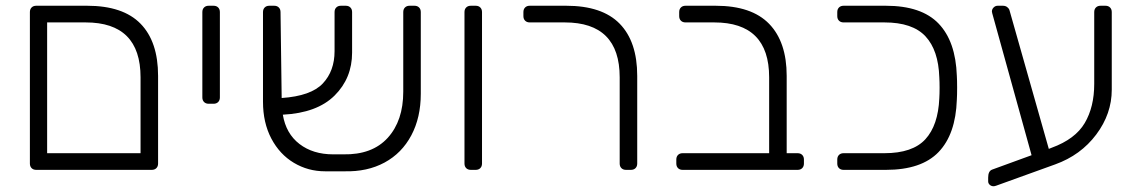

<svg xmlns="http://www.w3.org/2000/svg" viewBox="-20 -591 3966 668"><path d="M84 -22V-549Q84 -559 90 -565Q96 -571 106 -571H283Q408 -571 469 -508.5Q530 -446 530 -327V-22Q530 -12 524 -6Q518 0 508 0H106Q96 0 90 -6Q84 -12 84 -22ZM469 -58V-322Q469 -513 278 -513H144V-58Z M684 -252V-549Q684 -559 690 -565Q696 -571 706 -571H723Q733 -571 739 -565Q745 -559 745 -549V-252Q745 -242 739 -236Q733 -230 723 -230H706Q696 -230 690 -236Q684 -242 684 -252Z M1444 -549V-265Q1444 -182 1411 -120Q1378 -58 1318 -25.5Q1258 7 1178 5H1111Q1052 5 1002.5 -24.5Q953 -54 924 -109Q895 -164 895 -237V-549Q895 -559 901 -565Q907 -571 917 -571H934Q944 -571 950 -565Q956 -559 956 -549L960 -250Q1062 -257 1103 -300.5Q1144 -344 1144 -413V-549Q1144 -559 1150 -565Q1156 -571 1166 -571H1183Q1193 -571 1199 -565Q1205 -559 1205 -549V-408Q1205 -319 1144 -258.5Q1083 -198 964 -192Q975 -126 1022 -90Q1069 -54 1139 -54H1174Q1275 -52 1329 -111.5Q1383 -171 1383 -272V-549Q1383 -559 1389 -565Q1395 -571 1405 -571H1422Q1432 -571 1438 -565Q1444 -559 1444 -549Z M1596 -22V-549Q1596 -559 1602 -565Q1608 -571 1618 -571H1635Q1645 -571 1651 -565Q1657 -559 1657 -549V-22Q1657 -12 1651 -6Q1645 0 1635 0H1618Q1608 0 1602 -6Q1596 -12 1596 -22Z M2136 -22V-322Q2136 -513 1945 -513H1823Q1813 -513 1807 -519Q1801 -525 1801 -535V-549Q1801 -559 1807 -565Q1813 -571 1823 -571H1950Q2075 -571 2136 -508.5Q2197 -446 2197 -327V-22Q2197 -12 2191 -6Q2185 0 2175 0H2158Q2148 0 2142 -6Q2136 -12 2136 -22Z M2333 -22V-36Q2333 -46 2339 -52Q2345 -58 2355 -58H2656V-322Q2656 -513 2465 -513H2365Q2355 -513 2349 -519Q2343 -525 2343 -535V-549Q2343 -559 2349 -565Q2355 -571 2365 -571H2470Q2595 -571 2656 -508Q2717 -445 2717 -327V-58H2755Q2765 -58 2771 -52Q2777 -46 2777 -36V-22Q2777 -12 2771 -6Q2765 0 2755 0H2355Q2345 0 2339 -6Q2333 -12 2333 -22Z M2893 -22V-36Q2893 -46 2899 -52Q2905 -58 2915 -58H3057Q3155 -58 3199.5 -106.5Q3244 -155 3248 -249Q3249 -264 3249 -286Q3249 -307 3248 -322Q3245 -416 3200 -464.5Q3155 -513 3057 -513H2915Q2905 -513 2899 -519Q2893 -525 2893 -535V-549Q2893 -559 2899 -565Q2905 -571 2915 -571H3062Q3186 -571 3245.5 -509Q3305 -447 3309 -327Q3310 -312 3310 -286Q3310 -259 3309 -244Q3305 -124 3245.5 -62Q3186 0 3062 0H2915Q2905 0 2899 -6Q2893 -12 2893 -22Z M3848 -549V-279Q3848 -195 3794 -123Q3740 -51 3651 -19L3446 55Q3440 57 3437 57Q3429 57 3423.5 52Q3418 47 3418 40V27Q3418 4 3432 -1L3569 -51L3436 -531Q3431 -548 3431 -551Q3431 -559 3437 -565Q3443 -571 3451 -571H3469Q3478 -571 3484 -566.5Q3490 -562 3492 -556L3629 -73L3639 -77Q3721 -107 3754 -163Q3787 -219 3787 -299V-549Q3787 -559 3793 -565Q3799 -571 3809 -571H3826Q3836 -571 3842 -565Q3848 -559 3848 -549Z"/></svg>

Font: Rubik
Style: Regular
Weight: 300
Designer: Hubert & Fischer
Foundry: Hubert & Fischer
Version: Version 1.100